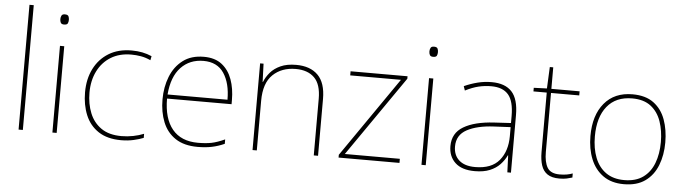

<svg xmlns="http://www.w3.org/2000/svg" viewBox="-47 -957 4162 1165"><g transform="rotate(5 2033.5 -375.0)"><path d="M91 0V-760H117V0Z M297 0V-528H323V0ZM310 -659Q295 -659 290 -668Q285 -677 285 -690Q285 -702 290 -711.5Q295 -721 310 -721Q328 -721 332.5 -711.5Q337 -702 337 -690Q337 -677 332.5 -668Q328 -659 310 -659Z M716 10Q632 10 578 -25.5Q524 -61 498.5 -122.5Q473 -184 473 -261Q473 -342 504.5 -404.5Q536 -467 594 -502.5Q652 -538 733 -538Q769 -538 798.5 -532Q828 -526 856 -514L851 -489Q821 -503 791.5 -508Q762 -513 733 -513Q661 -513 609 -481Q557 -449 528.5 -392Q500 -335 500 -261Q500 -193 522.5 -137Q545 -81 592.5 -48Q640 -15 716 -15Q752 -15 787.5 -22Q823 -29 852 -41V-16Q827 -6 792 2Q757 10 716 10Z M1182 10Q1099 10 1046.5 -25Q994 -60 969.5 -121Q945 -182 945 -259Q945 -334 970 -397.5Q995 -461 1045.5 -499.5Q1096 -538 1173 -538Q1241 -538 1283 -505Q1325 -472 1345 -416.5Q1365 -361 1365 -291V-266H972Q972 -145 1025.5 -80Q1079 -15 1182 -15Q1230 -15 1264.5 -22Q1299 -29 1345 -50V-23Q1307 -6 1268.5 2Q1230 10 1182 10ZM973 -291H1338Q1338 -391 1297.5 -452Q1257 -513 1173 -513Q1089 -513 1035.5 -456.5Q982 -400 973 -291Z M1516 0V-528H1537L1541 -417H1543Q1555 -448 1578.5 -475.5Q1602 -503 1640.5 -520.5Q1679 -538 1735 -538Q1821 -538 1868 -491Q1915 -444 1915 -346V0H1889V-345Q1889 -433 1848.5 -473Q1808 -513 1735 -513Q1649 -513 1595.5 -461.5Q1542 -410 1542 -302V0Z M2040 0V-17L2376 -503H2067V-528H2414V-513L2076 -25H2411V0Z M2545 0V-528H2571V0ZM2558 -659Q2543 -659 2538 -668Q2533 -677 2533 -690Q2533 -702 2538 -711.5Q2543 -721 2558 -721Q2576 -721 2580.5 -711.5Q2585 -702 2585 -690Q2585 -677 2580.5 -668Q2576 -659 2558 -659Z M2870 10Q2791 10 2750.5 -28Q2710 -66 2710 -129Q2710 -208 2776.5 -247.5Q2843 -287 2961 -294L3064 -300V-343Q3064 -433 3030 -472.5Q2996 -512 2926 -512Q2886 -512 2848.5 -503Q2811 -494 2768 -472L2759 -498Q2799 -516 2840.5 -526.5Q2882 -537 2926 -537Q3008 -537 3049 -492.5Q3090 -448 3090 -350V0H3068L3064 -103H3062Q3048 -73 3023.5 -47Q2999 -21 2961.5 -5.5Q2924 10 2870 10ZM2870 -15Q2970 -15 3017 -72Q3064 -129 3064 -220V-275L2963 -270Q2861 -265 2799.5 -232Q2738 -199 2738 -129Q2738 -76 2772 -45.5Q2806 -15 2870 -15Z M3385 10Q3339 10 3312.5 -8Q3286 -26 3275 -60Q3264 -94 3264 -140V-503H3183V-525L3263 -528L3269 -659H3290V-528H3462V-503H3290V-143Q3290 -82 3310 -48.5Q3330 -15 3385 -15Q3410 -15 3429 -18.5Q3448 -22 3464 -28V-3Q3448 2 3429.5 6Q3411 10 3385 10Z M3778 10Q3702 10 3651.5 -26Q3601 -62 3576 -124Q3551 -186 3551 -264Q3551 -390 3612.5 -464Q3674 -538 3784 -538Q3864 -538 3913 -501.5Q3962 -465 3984.5 -403Q4007 -341 4007 -264Q4007 -187 3982.5 -124.5Q3958 -62 3907.5 -26Q3857 10 3778 10ZM3778 -15Q3848 -15 3892.5 -47Q3937 -79 3958.5 -135.5Q3980 -192 3980 -264Q3980 -333 3960.5 -389.5Q3941 -446 3898 -479.5Q3855 -513 3784 -513Q3685 -513 3631.5 -447Q3578 -381 3578 -264Q3578 -191 3600 -134.5Q3622 -78 3666.5 -46.5Q3711 -15 3778 -15Z"/></g></svg>

Font: Noto Sans Symbols Thin
Style: Regular
Weight: 250
Version: Version 2.002